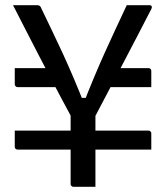

<svg xmlns="http://www.w3.org/2000/svg" viewBox="-20 -720 640 740"><path d="M36.9 -457.5H218.2V-384.3H47.9Q44.9 -384.3 42.4 -385.8Q39.9 -387.3 38.4 -389.8Q36.9 -392.3 36.9 -395.3Q36.9 -402.2 36.9 -414.4Q36.9 -426.6 36.9 -438.9Q36.9 -451.2 36.9 -457.5ZM381.8 -457.5H552.1Q557.1 -457.5 560.1 -454.5Q563.1 -451.5 563.1 -446.5Q563.1 -439.4 563.1 -426.9Q563.1 -414.4 563.1 -402.8Q563.1 -391.2 563.1 -384.3H381.8ZM563.1 -143.5H47.9Q42.9 -143.5 39.9 -146.5Q36.9 -149.5 36.9 -154.5Q36.9 -160.5 36.9 -172.5Q36.9 -184.5 36.9 -197.4Q36.9 -210.4 36.9 -216.6H552.1Q556.1 -216.6 558.1 -215.1Q560.1 -213.6 561.6 -211.6Q563.1 -209.6 563.1 -205.6Q563.1 -198.9 563.1 -186.4Q563.1 -173.9 563.1 -162.1Q563.1 -150.3 563.1 -143.5ZM347.8 -273.5Q347.8 -240.7 347.8 -204.7Q347.8 -168.6 347.8 -140Q347.8 -111.3 347.8 -100Q347.8 -80.5 347.8 -53.9Q347.8 -27.3 347.8 0Q342 0 330.4 0Q318.7 0 305.5 0Q292.3 0 280.9 0Q269.4 0 263.2 0Q260.2 0 257.7 -1.5Q255.2 -3 253.7 -5Q252.2 -7 252.2 -11Q252.2 -34.1 252.2 -64.6Q252.2 -95.1 252.2 -130Q252.2 -165 252.2 -202.1Q252.2 -239.2 252.2 -274.6Q235.8 -304.7 216.5 -341.1Q197.1 -377.5 175.5 -418.6Q153.9 -459.8 130.1 -505.6Q106.3 -551.4 81.4 -600.1Q56.5 -648.8 30.2 -700Q46.1 -700 61.3 -700Q76.4 -700 91.9 -700Q107.4 -700 122.3 -700Q127.4 -700 130.2 -698.8Q133 -697.6 135.2 -695.3Q137.4 -693 138.4 -689.6Q161.4 -641.5 182.1 -598.5Q202.8 -555.5 222.9 -511.9Q243 -468.2 264.5 -417.6Q286.1 -367 311.4 -302.2L272.9 -342.8H330.8L294.5 -302.2Q320 -368.2 341.7 -419.9Q363.4 -471.6 383.4 -516.2Q403.4 -560.9 424.1 -605Q444.9 -649.1 468.5 -700Q491.1 -700 512.9 -700Q534.7 -700 555.9 -700Q562.3 -700 564.4 -695.8Q566.5 -691.6 563.5 -685.8Q537.8 -635.7 510.9 -584.1Q484.1 -532.4 456.7 -480.3Q429.3 -428.2 401.9 -376.4Q374.6 -324.5 347.8 -273.5Z"/></svg>

Font: Recursive Sans Linear Light
Style: Regular
Weight: 300
Version: Version 1.085